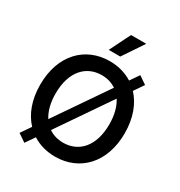

<svg xmlns="http://www.w3.org/2000/svg" viewBox="-224 -1116 1221 1302"><g transform="rotate(30 386.0 -464.5)"><path d="M159.1 32.3 208.5 -39.4C258.9 -7.1 319.2 9.9 385.7 9.9C575.3 9.9 716.6 -129.6 716.6 -363.6C716.6 -481.9 680.4 -576.3 620.4 -640.3L672.2 -716.3L610.8 -758.2L562.9 -688.2C512.1 -720.2 452.1 -737.2 385.7 -737.2C196 -737.2 55 -597.7 55 -363.6C55 -245.7 90.9 -151.6 150.9 -87.7L97.3 -9.6ZM175.4 -363.6C175.4 -535.2 263.8 -627.8 385.7 -627.8C428.3 -627.8 466.6 -616.5 498.6 -594.8L219.5 -187.9C191.8 -231.2 175.4 -290.1 175.4 -363.6ZM272.4 -132.8 551.5 -540.1C579.5 -496.4 595.9 -437.5 595.9 -363.6C595.9 -192.1 507.8 -99.4 385.7 -99.4C343 -99.4 304.3 -110.8 272.4 -132.8ZM339.5 -799.4H430L539.4 -962.4H420.5Z"/></g></svg>

Font: Magic Ui Pro Semi Bold
Style: Regular
Weight: 600
Designer: Stefan Endress, Andreas Faust
Version: Version 1.000;FEAKit 1.0